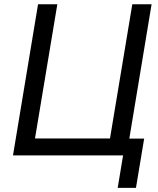

<svg xmlns="http://www.w3.org/2000/svg" viewBox="-20 -748 760 924"><path d="M588.9 0H42.5L163.1 -727.5H255.9L148.4 -81.5H509.3L616.7 -727.5H709.5ZM546.4 156.2 572.3 0H535.6L548.8 -81.1H673.8L634.3 156.2Z"/></svg>

Font: Adwaita Sans
Style: Italic
Weight: 400
Italic angle: -9.39999°
Designer: Rasmus Andersson
Foundry: rsms
Version: Version 4.001;git-9221beed3